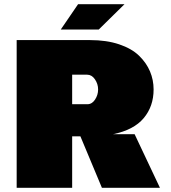

<svg xmlns="http://www.w3.org/2000/svg" viewBox="-20 -890 809 910"><path d="M361 -244H322V0H59V-700H407Q485 -700 544.5 -680Q604 -660 639 -626Q674 -592 691 -551.5Q708 -511 708 -466Q708 -386 661 -330Q614 -274 516 -254H618L738 0H463ZM322 -396H394Q416 -396 430.5 -418Q445 -440 445 -466Q445 -492 430 -514Q415 -536 393 -536H322ZM268 -750 350 -870H570L448 -750Z"/></svg>

Font: Fivo Sans Modern ExtBlk
Style: Regular
Weight: 950
Designer: Alexander Slobzheninov
Foundry: Alexander Slobzheninov
Version: 1.0